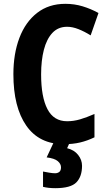

<svg xmlns="http://www.w3.org/2000/svg" viewBox="-20 -744 566 1004"><path d="M331 -604Q284 -604 254 -572Q224 -540 209.5 -484Q195 -428 195 -355Q195 -237 228 -173.5Q261 -110 331 -110Q365 -110 399 -120Q433 -130 474 -148V-26Q437 -8 399 1Q361 10 315 10Q185 10 117.5 -87Q50 -184 50 -356Q50 -463 81.5 -546Q113 -629 174 -676.5Q235 -724 322 -724Q369 -724 412 -711Q455 -698 495 -676L454 -559Q422 -579 390.5 -591.5Q359 -604 331 -604ZM409 123Q409 179 379.5 209.5Q350 240 269 240Q233 240 205 233V153Q220 156 238 159Q256 162 268 162Q281 162 290 155Q299 148 299 131Q299 113 282 98.5Q265 84 224 79L261 0H345L331 31Q368 40 388.5 66Q409 92 409 123Z"/></svg>

Font: Noto Sans Sinhala UI Condensed
Style: Bold
Weight: 700
Width: 3
Designer: Jelle Bosma - Monotype Design Team
Foundry: Monotype Imaging Inc.
Version: Version 2.006; ttfautohint (v1.8.4.7-5d5b)